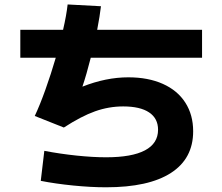

<svg xmlns="http://www.w3.org/2000/svg" viewBox="-20 -793 978 844"><path d="M159.2 2 174.8 -129.9Q244.1 -116.7 316.2 -109.1Q388.2 -101.6 446.3 -101.6Q559.6 -101.6 617.2 -132.1Q674.8 -162.6 674.8 -222.7Q674.8 -272.5 635.5 -298.8Q596.2 -325.2 521.5 -325.2Q458.5 -325.2 397.9 -303.7Q337.4 -282.2 260.7 -232.4L132.8 -283.2Q155.8 -332 179.9 -399.7Q204.1 -467.3 225.1 -539.1H69.3V-662.1H257.3Q272 -725.6 277.3 -773.4L423.8 -765.6Q418.9 -723.1 407.2 -662.1H868.2V-539.1H378.9Q360.4 -465.8 342.3 -412.1Q445.8 -453.1 543.9 -453.1Q631.3 -453.1 695.8 -424.3Q760.3 -395.5 794.7 -341.8Q829.1 -288.1 829.1 -215.8Q829.1 -95.7 731.2 -32.7Q633.3 30.3 446.3 30.3Q379.9 30.3 301.5 22.5Q223.1 14.6 159.2 2Z"/></svg>

Font: Pretendard ExtraBold
Style: Regular
Weight: 800
Designer: Base glyphs from Inter by Rasmus Andersson; Hangeul glyphs from Noto Sans CJK(Source Han Sans) by Jang Soo-young and Kan
Foundry: Kil Hyung-jin
Version: Version 1.309